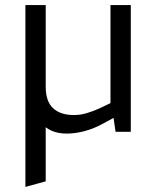

<svg xmlns="http://www.w3.org/2000/svg" viewBox="-20 -519 615 756"><path d="M80 217V-499H160V-177Q160 -120 189 -93Q218 -66 271 -66Q296 -66 320 -73Q344 -80 371 -92L415 -113V-499H495V0H435L424 -76L442 -63L389 -34Q351 -13 314 -3Q277 7 243 7Q208 7 182.5 -4.5Q157 -16 140 -38L160 -63V195Z"/></svg>

Font: REM Light
Style: Regular
Weight: 300
Designer: Octavio Pardo
Foundry: Ashler Design
Version: Version 1.005;gftools[0.9.28]